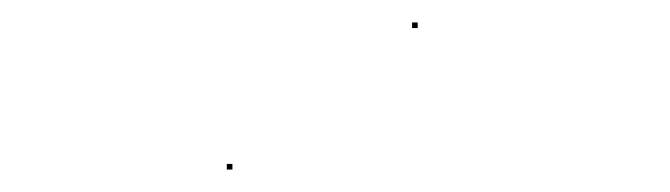

<svg xmlns="http://www.w3.org/2000/svg" viewBox="-20 -564 597 171"><path d="M182 -413V-418H187V-413ZM347 -539V-544H352V-539Z"/></svg>

Font: FRB American Cursive Just Beginnings
Style: Italic
Weight: 400
Italic angle: -25°
Version: Version 2.0;Modular Font Editor K font №1